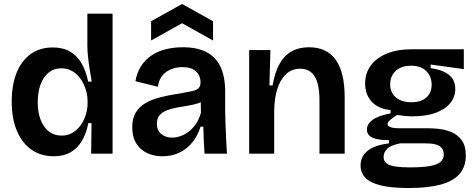

<svg xmlns="http://www.w3.org/2000/svg" viewBox="-20 -774 2393 967"><path d="M251 13Q187 13 139.5 -19.5Q92 -52 65.5 -114Q39 -176 39 -263Q39 -345 63 -406Q87 -467 133.5 -501Q180 -535 246 -535Q297 -535 332.5 -514.5Q368 -494 390.5 -455.5Q413 -417 424 -363H442Q436 -397 431 -429Q426 -461 423 -490Q420 -519 420 -543V-705H547V-243V0H439L441 -154H425Q414 -99 391 -62Q368 -25 333.5 -6Q299 13 251 13ZM290 -91Q322 -91 346.5 -106Q371 -121 387.5 -145Q404 -169 412.5 -197.5Q421 -226 421 -253V-267Q421 -288 415.5 -310.5Q410 -333 399.5 -354Q389 -375 373 -392.5Q357 -410 336 -420Q315 -430 289 -430Q251 -430 224.5 -408Q198 -386 184 -348Q170 -310 170 -259Q170 -209 184.5 -171Q199 -133 226 -112Q253 -91 290 -91Z M798 13Q755 13 721 -3Q687 -19 666.5 -51.5Q646 -84 646 -134Q646 -176 662.5 -205Q679 -234 710 -253Q741 -272 785 -283.5Q829 -295 885 -303Q924 -310 947 -315Q970 -320 980 -330Q990 -340 990 -359Q990 -393 967 -414.5Q944 -436 898 -436Q870 -436 843.5 -426Q817 -416 798.5 -394.5Q780 -373 775 -337L662 -365Q670 -410 691 -442Q712 -474 743.5 -495Q775 -516 815 -526Q855 -536 901 -536Q973 -536 1020 -511.5Q1067 -487 1090.5 -437.5Q1114 -388 1114 -311V-214Q1115 -180 1116 -143.5Q1117 -107 1119 -71Q1121 -35 1123 0H1010Q1008 -31 1006.5 -65.5Q1005 -100 1004 -136H990Q978 -95 952 -61Q926 -27 887 -7Q848 13 798 13ZM847 -81Q867 -81 889 -88.5Q911 -96 931 -111.5Q951 -127 967 -150.5Q983 -174 992 -206L991 -278L1016 -276Q1001 -261 977 -253.5Q953 -246 925 -241.5Q897 -237 869.5 -232Q842 -227 819.5 -218Q797 -209 783.5 -193.5Q770 -178 770 -151Q770 -118 791.5 -99.5Q813 -81 847 -81ZM741 -570V-667L897 -754L1053 -667V-570L897 -657Z M1235 0V-307V-522H1342L1337 -344H1353Q1364 -409 1387.5 -451.5Q1411 -494 1448 -515Q1485 -536 1536 -536Q1625 -536 1670.5 -473.5Q1716 -411 1716 -282V0H1589V-269Q1589 -351 1564.5 -389.5Q1540 -428 1492 -428Q1450 -428 1421 -401Q1392 -374 1377 -327Q1362 -280 1361 -218V0Z M2038 173Q1952 173 1898.5 160Q1845 147 1820.5 121.5Q1796 96 1796 59Q1796 14 1831.5 -14.5Q1867 -43 1939 -52V-68Q1885 -68 1856.5 -80.5Q1828 -93 1828 -122Q1828 -149 1856 -170Q1884 -191 1947 -203V-220Q1887 -225 1853 -261Q1819 -297 1819 -354Q1819 -405 1847 -443.5Q1875 -482 1928 -504Q1981 -526 2057 -526H2316V-426L2149 -449V-431Q2214 -421 2243.5 -395Q2273 -369 2273 -327Q2273 -286 2247.5 -254.5Q2222 -223 2173.5 -205.5Q2125 -188 2055 -188Q2040 -188 2024 -189.5Q2008 -191 1980 -195Q1957 -181 1944.5 -169.5Q1932 -158 1932 -149Q1932 -141 1941 -136Q1950 -131 1964.5 -129.5Q1979 -128 1994 -128H2138Q2158 -128 2189 -125Q2220 -122 2251.5 -109.5Q2283 -97 2304.5 -69Q2326 -41 2326 10Q2326 66 2294 102.5Q2262 139 2198 156Q2134 173 2038 173ZM2045 69Q2110 69 2147 62Q2184 55 2199.5 40.5Q2215 26 2215 4Q2215 -17 2205 -28.5Q2195 -40 2179.5 -45Q2164 -50 2148 -51Q2132 -52 2120 -52H1995Q1949 -43 1930.5 -25Q1912 -7 1912 16Q1912 38 1928 49.5Q1944 61 1974 65Q2004 69 2045 69ZM2051 -259Q2101 -259 2127.5 -283Q2154 -307 2154 -347Q2154 -389 2127 -416Q2100 -443 2050 -443Q2000 -443 1972.5 -416.5Q1945 -390 1945 -349Q1945 -322 1957.5 -302Q1970 -282 1993.5 -270.5Q2017 -259 2051 -259Z"/></svg>

Font: Bricolage Grotesque 36pt SemiBold
Style: Regular
Weight: 600
Designer: Mathieu Triay
Foundry: Atelier Triay
Version: Version 1.001;gftools[0.9.33.dev8+g029e19f]